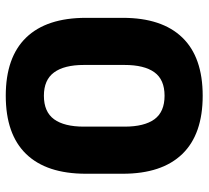

<svg xmlns="http://www.w3.org/2000/svg" viewBox="-48 -644 707 650"><g transform="rotate(90 305.0 -319.5)"><path d="M304.6 14Q174.5 14 107.7 -55Q40.9 -124.1 40.9 -257.4V-382Q40.9 -514.5 107.5 -583.6Q174 -652.7 304.6 -652.7Q435.1 -652.7 501.9 -583.6Q568.7 -514.5 568.7 -382V-257.4Q568.7 -124.1 501.9 -55Q435.1 14 304.6 14ZM304.6 -115.1Q359.1 -115.1 384.2 -149.5Q409.2 -183.9 409.2 -250.4V-388.1Q409.2 -455.1 384.2 -489.4Q359.1 -523.6 304.6 -523.6Q250 -523.6 225.2 -489.2Q200.4 -454.8 200.4 -388.1V-250.4Q200.4 -183.9 225.7 -149.5Q250.9 -115.1 304.6 -115.1Z"/></g></svg>

Font: Anek Bangla Medium
Style: Regular
Weight: 500
Designer: Sulekha Rajkumar (Bangla), Yesha Goshar (Latin)
Foundry: Ek Type
Version: Version 1.003